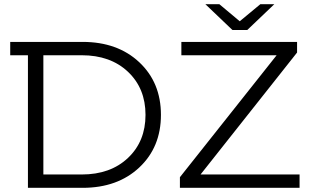

<svg xmlns="http://www.w3.org/2000/svg" viewBox="-20 -901 1496 921"><path d="M1166 -757H1095L965 -881H1032L1130 -799L1229 -881H1296ZM376 -700Q544 -700 648 -602.5Q752 -505 752 -350Q752 -195 648 -97.5Q544 0 376 0H114V-636H29V-700ZM942 -64H1417V0H843V-51L1307 -636H850V-700H1405V-649ZM372 -64Q510 -64 594 -143.5Q678 -223 678 -350Q678 -477 594 -556.5Q510 -636 372 -636H188V-64Z"/></svg>

Font: mBank
Style: Regular
Weight: 400
Designer: Julieta Ulanovsky
Foundry: Julieta Ulanovsky
Version: Version 7.200;PS 007.200;hotconv 1.0.88;makeotf.lib2.5.64775